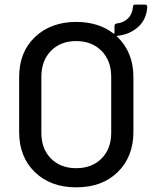

<svg xmlns="http://www.w3.org/2000/svg" viewBox="-20 -803 662 832"><path d="M565.9 -783.2H607.9Q618.2 -783.2 618.2 -772.9Q614.7 -718.8 578.4 -686Q542 -653.3 488.8 -647.9Q486.3 -647.9 486.1 -646.2Q485.8 -644.5 487.8 -644Q558.1 -576.7 558.1 -469.2V-231Q558.1 -124.5 490.7 -57.9Q423.3 8.8 310.1 8.8Q199.2 8.8 131.1 -57.1Q63 -123 63 -231V-469.2Q63 -578.1 132.1 -643.1Q201.2 -708 310.1 -708Q406.7 -708 471.2 -658.2Q476.1 -654.8 476.1 -660.2V-689.9Q476.1 -699.7 485.8 -701.2Q514.2 -704.1 533.7 -722.4Q553.2 -740.7 556.2 -772.9Q556.2 -783.2 565.9 -783.2ZM461.9 -227.1V-470.2Q461.9 -539.6 420.2 -582.3Q378.4 -625 310.1 -625Q242.2 -625 200.7 -582.5Q159.2 -540 159.2 -470.2V-227.1Q159.2 -158.2 200.7 -116.2Q242.2 -74.2 310.1 -74.2Q378.4 -74.2 420.2 -116.2Q461.9 -158.2 461.9 -227.1Z"/></svg>

Font: Gruenseis Font Medium
Style: Regular
Weight: 500
Designer: Jeremy Tribby
Foundry: Tribby Type
Version: Version 1.408;Glyphs 3.1.2 (3151)